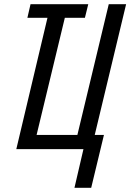

<svg xmlns="http://www.w3.org/2000/svg" viewBox="-20 -713 623 918"><path d="M336 185 379 0H58L207 -628H111L126 -693H402L386 -628H290L155 -68H350L500 -693H583L433 -68H477L416 185Z"/></svg>

Font: Ubuntu Sans Mono
Style: Italic
Weight: 400
Italic angle: -13.5°
Monospace: yes
Designer: Dalton Maag Ltd
Foundry: Dalton Maag Ltd
Version: Version 1.006